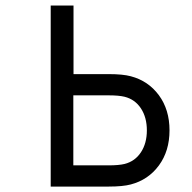

<svg xmlns="http://www.w3.org/2000/svg" viewBox="-20 -687 707 707"><path d="M250.7 -414.1H380.2Q432.3 -414.1 461.6 -406.2Q526 -389.3 565.1 -336.3Q604.2 -283.2 604.2 -207Q604.2 -130.9 565.1 -77.8Q526 -24.7 461.6 -7.8Q432.3 0 380.2 0H166.7V-666.7H250.7ZM250 -335.9V-78.1H380.2Q417.3 -78.1 438.8 -83.3Q477.2 -93.1 499 -126.3Q520.8 -159.5 520.8 -207Q520.8 -254.6 499 -287.8Q477.2 -321 438.8 -330.7Q417.3 -335.9 380.2 -335.9Z"/></svg>

Font: Monoid
Style: Regular
Weight: 400
Width: 4
Monospace: yes
Designer: Andreas Larsen (@larsenwork)
Version: Version 0.61